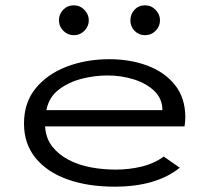

<svg xmlns="http://www.w3.org/2000/svg" viewBox="-20 -690 790 720"><path d="M410 10Q309 10 232.5 -17.5Q156 -45 113 -98Q70 -151 70 -227Q70 -305 113.5 -358.5Q157 -412 230 -440Q303 -468 390 -468Q468 -468 532.5 -444Q597 -420 636 -371.5Q675 -323 675 -249Q675 -240 674 -232Q673 -224 672 -216H149Q152 -171 176 -140.5Q200 -110 237.5 -90.5Q275 -71 320.5 -62.5Q366 -54 413 -54Q465 -54 512 -65.5Q559 -77 594 -103L654 -61Q566 10 410 10ZM154 -277H589Q589 -319 559.5 -348Q530 -377 483 -392Q436 -407 383 -407Q335 -407 286 -394.5Q237 -382 200 -353.5Q163 -325 154 -277ZM257 -558Q234 -558 217.5 -574.5Q201 -591 201 -614Q201 -637 217 -653.5Q233 -670 257 -670Q280 -670 296.5 -653Q313 -636 313 -614Q313 -591 296.5 -574.5Q280 -558 257 -558ZM524 -558Q501 -558 485 -574Q469 -590 469 -614Q469 -637 484.5 -653.5Q500 -670 524 -670Q547 -670 563.5 -653Q580 -636 580 -614Q580 -591 563.5 -574.5Q547 -558 524 -558Z"/></svg>

Font: Inconsolata ExtraExpanded
Style: Regular
Weight: 400
Width: 8
Monospace: yes
Designer: Raph Levien, Cyreal, Brenton Simpson
Foundry: Raph Levien, Cyreal, Google
Version: Version 3.000; ttfautohint (v1.8.2.53-6de2)